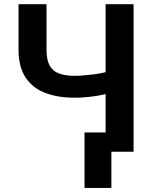

<svg xmlns="http://www.w3.org/2000/svg" viewBox="-20 -731 732 925"><path d="M69.3 -710.9H204.1V-491.7Q204.1 -442.9 219 -415.5Q233.9 -388.2 264.2 -377Q294.4 -365.7 339.4 -365.7Q358.9 -365.7 382.6 -367.7Q406.2 -369.6 430.9 -372.8Q455.6 -376 478.3 -380.9Q501 -385.7 518.1 -391.6V-285.6Q501 -280.3 478.8 -275.4Q456.5 -270.5 432.4 -267.1Q408.2 -263.7 384 -262Q359.9 -260.3 339.4 -260.3Q256.8 -260.3 196 -284.2Q135.3 -308.1 102.3 -359.1Q69.3 -410.2 69.3 -491.7ZM488.8 -710.9H623.5V0H488.8ZM516.6 -92.8V174.3H387.2V-92.8Z"/></svg>

Font: Roboto SemiBold
Style: Regular
Weight: 600
Designer: Christian Robertson
Foundry: Google
Version: Version 3.009; 2024